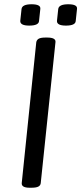

<svg xmlns="http://www.w3.org/2000/svg" viewBox="-20 -878 381 900"><path d="M119 2Q79 2 82 -21L150 -680Q152 -691 161.5 -696.5Q171 -702 193 -702H201Q243 -702 240 -680L171 -20Q170 -9 160 -3.5Q150 2 127 2ZM289 -758Q246 -758 247 -780L253 -836Q256 -858 300 -858Q344 -858 341 -836L335 -780Q334 -758 289 -758ZM117 -758Q74 -758 75 -780L81 -836Q84 -858 128 -858Q172 -858 169 -836L163 -780Q162 -758 117 -758Z"/></svg>

Font: Asap Semi Expanded Semi Expanded Regular
Style: Italic
Weight: 400
Width: 6
Italic angle: -6°
Designer: Pablo Cosgaya
Foundry: Omnibus-Type
Version: Version 3.001; ttfautohint (v1.8.4.7-5d5b)